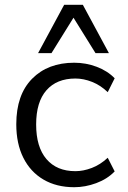

<svg xmlns="http://www.w3.org/2000/svg" viewBox="-20 -773 535 802"><path d="M290 9Q216 9 161.5 -23Q107 -55 77.5 -114Q48 -173 48 -254Q48 -377 114 -444Q180 -511 290 -511Q339 -511 384 -494Q429 -477 459 -446L430 -388Q400 -417 364.5 -431Q329 -445 295 -445Q217 -445 174 -396Q131 -347 131 -253Q131 -159 174 -108.5Q217 -58 295 -58Q328 -58 363.5 -71.5Q399 -85 430 -114L459 -57Q428 -25 382 -8Q336 9 290 9ZM139 -551 248 -753H326L435 -551H379L287 -699L195 -551Z"/></svg>

Font: Mulish
Style: Regular
Weight: 400
Designer: Vernon Adams
Foundry: Vernon Adams
Version: Version 3.603; ttfautohint (v1.8.3)